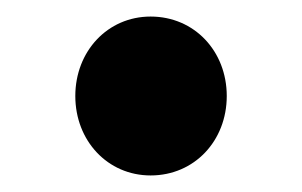

<svg xmlns="http://www.w3.org/2000/svg" viewBox="-20 -198 365 232"><path d="M162 14C215 14 254 -28 254 -82C254 -136 215 -178 162 -178C110 -178 71 -136 71 -82C71 -28 110 14 162 14Z"/></svg>

Font: Kinto Sans
Style: Bold
Weight: 700
Designer: Authors: Ryoko NISHIZUKA  (kana & ideographs); Paul D. Hunt (Latin, Greek & Cyrillic); Wenlong ZHANG  (bopomofo); Sandol
Foundry: Adobe Systems Incorporated, ookami Inc.
Version: Version 0.001